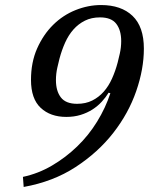

<svg xmlns="http://www.w3.org/2000/svg" viewBox="-20 -730 591 762"><path d="M71 -28Q132 -41 186.5 -73Q241 -105 286.5 -149Q332 -193 365.5 -247.5Q399 -302 418 -360L411 -362Q400 -344 384 -326.5Q368 -309 347 -295.5Q326 -282 300 -274Q274 -266 243 -266Q180 -266 141.5 -302Q103 -338 103 -413Q103 -483 127.5 -538Q152 -593 191 -631.5Q230 -670 280 -690Q330 -710 381 -710Q461 -710 506 -667Q551 -624 551 -537Q551 -456 520.5 -368Q490 -280 429.5 -202.5Q369 -125 280 -67Q191 -9 74 12ZM286 -318Q320 -318 346 -331Q372 -344 391.5 -366Q411 -388 424.5 -418Q438 -448 447 -482Q450 -493 455.5 -517.5Q461 -542 461 -567Q461 -610 441.5 -635.5Q422 -661 377 -661Q343 -661 317 -648Q291 -635 271.5 -613Q252 -591 238.5 -561Q225 -531 216 -497Q213 -486 207.5 -461.5Q202 -437 202 -412Q202 -369 221.5 -343.5Q241 -318 286 -318Z"/></svg>

Font: IBM Plex Serif Text
Style: Italic
Weight: 450
Italic angle: -14°
Designer: Mike Abbink, Paul van der Laan, Pieter van Rosmalen
Foundry: Bold Monday
Version: Version 3.001